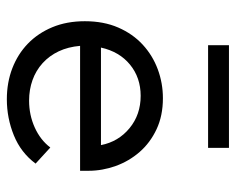

<svg xmlns="http://www.w3.org/2000/svg" viewBox="-84 -597 689 561"><g transform="rotate(90 260.5 -316.5)"><path d="M270 8Q221 8 179.5 -8Q138 -24 107.5 -53.5Q77 -83 59.5 -125Q42 -167 42 -220Q42 -275 60.5 -317.5Q79 -360 110.5 -389Q142 -418 182.5 -433Q223 -448 267 -448Q318 -448 357.5 -429.5Q397 -411 424 -380Q451 -349 465 -310Q479 -271 479 -231V-206H114Q117 -171 130 -143.5Q143 -116 164.5 -96.5Q186 -77 214 -67Q242 -57 274 -57Q316 -57 352.5 -73.5Q389 -90 411 -119L458 -76Q426 -33 375.5 -12.5Q325 8 270 8ZM260 -383Q207 -383 169 -352Q131 -321 119 -267H404Q394 -318 354.5 -350.5Q315 -383 260 -383ZM412 -580H112V-641H412Z"/></g></svg>

Font: Tilda Sans
Style: Regular
Weight: 400
Designer: ParaType Ltd
Foundry: ParaType Ltd
Version: Version 1.009